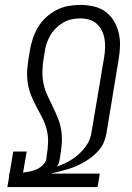

<svg xmlns="http://www.w3.org/2000/svg" viewBox="-20 -763 540 783"><path d="M10 0 17 -41V-55H19L34 -145H89L74 -59Q89 -61 103 -64Q117 -67 130.5 -73Q144 -79 155 -90Q166 -101 169 -114L170 -125Q175 -153 176 -181Q177 -209 170.5 -234.5Q164 -260 152 -283.5Q140 -307 127.5 -330Q115 -353 105.5 -377.5Q96 -402 92.5 -429Q89 -456 91.5 -484Q94 -512 99 -540L102 -558Q106 -582 114 -606Q122 -630 135 -652Q148 -674 167.5 -692Q187 -710 210 -722Q233 -734 258 -738.5Q283 -743 307 -743Q335 -743 361.5 -737Q388 -731 409 -716Q430 -701 443.5 -679Q457 -657 463.5 -631.5Q470 -606 469.5 -578Q469 -550 464 -522L414 -219Q411 -201 404 -184Q397 -167 384.5 -152Q372 -137 357 -125Q342 -113 326 -103.5Q310 -94 293 -86.5Q276 -79 258 -73.5Q240 -68 222 -63.5Q204 -59 187 -55H387L378 0ZM210 -83Q227 -89 243.5 -96.5Q260 -104 275 -114Q290 -124 303.5 -136.5Q317 -149 328 -163.5Q339 -178 345.5 -194.5Q352 -211 354 -228L405 -531Q408 -550 408.5 -569Q409 -588 406 -605.5Q403 -623 395 -639Q387 -655 374 -666.5Q361 -678 343.5 -683Q326 -688 307 -688Q290 -688 271.5 -684Q253 -680 237 -670.5Q221 -661 207.5 -647.5Q194 -634 184.5 -617.5Q175 -601 169.5 -583.5Q164 -566 162 -549L102 -558L162 -549L159 -531Q154 -503 153 -475.5Q152 -448 157.5 -422Q163 -396 174 -372.5Q185 -349 196.5 -325.5Q208 -302 217.5 -277.5Q227 -253 230.5 -226.5Q234 -200 231.5 -172.5Q229 -145 224 -117L222 -106Q221 -100 218.5 -94Q216 -88 210 -83Z"/></svg>

Font: Iosevka Light Oblique
Style: Regular
Weight: 300
Italic angle: -9°
Monospace: yes
Designer: Belleve Invis
Foundry: Belleve Invis
Version: Version 32.5.0; ttfautohint (v1.8.4)